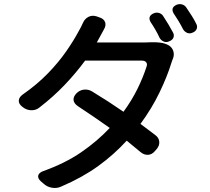

<svg xmlns="http://www.w3.org/2000/svg" viewBox="-20 -866 1040 950"><path d="M740 -800Q754 -806 768 -801.5Q782 -797 789 -784Q801 -766 813.5 -745Q826 -724 835 -707Q843 -694 838.5 -681Q834 -668 818 -662Q805 -655 791.5 -660Q778 -665 770 -678Q761 -698 748.5 -719.5Q736 -741 725 -757Q709 -786 740 -800ZM853 -842Q867 -848 881 -844Q895 -840 903 -827Q916 -808 929 -787.5Q942 -767 950 -750Q958 -737 953.5 -724Q949 -711 934 -705Q920 -698 907 -703Q894 -708 886 -721Q876 -741 863 -762.5Q850 -784 839 -800Q823 -828 853 -842ZM472 -780Q494 -773 500 -756.5Q506 -740 494 -720Q487 -707 482.5 -699Q478 -691 470 -676L459 -656H700Q707 -656 716.5 -656.5Q726 -657 728 -657Q749 -658 773 -655Q797 -652 816 -641Q833 -630 838 -611.5Q843 -593 835 -574Q833 -569 833 -569.5Q833 -570 828 -555Q808 -489 769.5 -409Q731 -329 675 -253L748 -198Q766 -185 768 -165.5Q770 -146 755 -128L746 -118Q732 -101 712.5 -100Q693 -99 676 -113L607 -170Q544 -101 466 -44.5Q388 12 283 57Q262 67 237.5 63Q213 59 196 43L183 32Q166 17 169 3Q172 -11 193 -19Q302 -58 381.5 -112.5Q461 -167 523 -233Q486 -259 447 -286Q408 -313 365 -341Q346 -354 344 -370.5Q342 -387 358 -404Q374 -420 395 -422.5Q416 -425 435 -414Q519 -363 591 -313Q632 -369 660 -426Q688 -483 705 -536Q710 -549 703.5 -557.5Q697 -566 683 -566H401Q357 -506 301 -447Q245 -388 175 -334Q158 -320 135 -320.5Q112 -321 94 -335L90 -338Q72 -352 73 -368.5Q74 -385 92 -398Q165 -449 218 -504Q271 -559 308 -612.5Q345 -666 369 -711Q374 -719 380.5 -732Q387 -745 390 -752Q399 -773 417.5 -782.5Q436 -792 458 -785Z"/></svg>

Font: Chiron GoRound TC M
Style: Regular
Weight: 500
Designer: Ryoko NISHIZUKA 西塚涼子 (kana, bopomofo & ideographs); Paul D. Hunt (Latin, Greek & Cyrillic); Sandoll Communications 산돌커뮤니
Foundry: Adobe
Version: Version 1.000;hotconv 1.1.1;makeotfexe 2.6.0